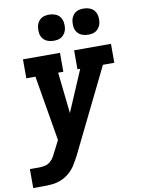

<svg xmlns="http://www.w3.org/2000/svg" viewBox="-109 -815 811 1098"><g transform="rotate(-10 296.5 -265.5)"><path d="M-7 215V105H46Q64 105 81.5 101Q99 97 113 84.5Q127 72 135.5 56Q144 40 152 24L180 -31L116 -410H63V-520H278V-410H248L274 -171L376 -410H360V-520H574V-410H508L271 73Q263 88 254.5 103.5Q246 119 236 134Q220 157 198 174.5Q176 192 150.5 201.5Q125 211 98.5 213Q72 215 46 215ZM455 -594Q436 -594 419.5 -600.5Q403 -607 392.5 -620.5Q382 -634 379.5 -652Q377 -670 380 -689Q382 -701 388.5 -713Q395 -725 406 -733Q417 -741 429.5 -743.5Q442 -746 455 -746Q473 -746 490 -739.5Q507 -733 517 -719.5Q527 -706 530 -688Q533 -670 530 -651Q528 -639 521 -627Q514 -615 503.5 -607Q493 -599 480 -596.5Q467 -594 455 -594ZM255 -594Q236 -594 219.5 -600.5Q203 -607 192.5 -620.5Q182 -634 179.5 -652Q177 -670 180 -689Q182 -701 188.5 -713Q195 -725 206 -733Q217 -741 229.5 -743.5Q242 -746 255 -746Q273 -746 290 -739.5Q307 -733 317 -719.5Q327 -706 330 -688Q333 -670 330 -651Q328 -639 321 -627Q314 -615 303.5 -607Q293 -599 280 -596.5Q267 -594 255 -594Z"/></g></svg>

Font: Iosevka Etoile XBdObl
Style: Regular
Weight: 800
Italic angle: -9°
Designer: Belleve Invis
Foundry: Belleve Invis
Version: Version 15.5.2; ttfautohint (v1.8.4)